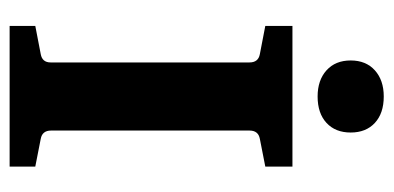

<svg xmlns="http://www.w3.org/2000/svg" viewBox="-224 -574 798 389"><g transform="rotate(90 174.5 -379.0)"><path d="M317 -518 261 -507Q244 -504 244 -486V-84Q244 -66 261 -63L317 -52V0H32V-52L89 -63Q106 -66 106 -83V-486Q106 -504 89 -507L32 -518V-573H317ZM248 -691Q248 -660 228.5 -642Q209 -624 175 -624Q142 -624 122 -642Q102 -660 102 -691Q102 -722 122 -740Q142 -758 175 -758Q209 -758 228.5 -740Q248 -722 248 -691Z"/></g></svg>

Font: Yrsa
Style: Regular
Weight: 400
Designer: Anna Giedrys (Yrsa+Rasa design), David Brezina (Yrsa art-direction, Rasa art-direction, design)
Foundry: Rosetta Type Foundry
Version: Version 2.004